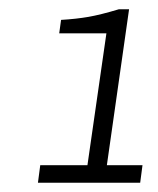

<svg xmlns="http://www.w3.org/2000/svg" viewBox="-20 -817 341 415"><path d="M211 -460H288L283 -422H62L67 -460H169L210 -745H108L112 -774Q145 -776 171 -780.5Q197 -785 237 -797H259Z"/></svg>

Font: Chivo Thin Italic
Style: Regular
Weight: 100
Italic angle: -8.05°
Designer: Hector Gatti
Foundry: Omnibus-Type
Version: Version 1.007